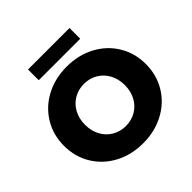

<svg xmlns="http://www.w3.org/2000/svg" viewBox="-222 -1080 1290 1290"><g transform="rotate(-45 423.0 -435.0)"><path d="M34 -350Q34 -454 84.5 -537Q135 -620 223.5 -667Q312 -714 423 -714Q534 -714 622.5 -667Q711 -620 761.5 -537Q812 -454 812 -350Q812 -246 761.5 -163Q711 -80 622.5 -33Q534 14 423 14Q312 14 223.5 -33Q135 -80 84.5 -163Q34 -246 34 -350ZM612 -350Q612 -409 587 -454.5Q562 -500 519 -525Q476 -550 423 -550Q370 -550 327 -525Q284 -500 259 -454.5Q234 -409 234 -350Q234 -291 259 -245.5Q284 -200 327 -175Q370 -150 423 -150Q476 -150 519 -175Q562 -200 587 -245.5Q612 -291 612 -350ZM226 -884H620V-782H226Z"/></g></svg>

Font: Idrija
Style: Regular
Weight: 800
Designer: Julieta Ulanovsky
Foundry: Julieta Ulanovsky
Version: Version 7.200